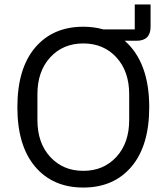

<svg xmlns="http://www.w3.org/2000/svg" viewBox="-20 -830 748 862"><path d="M585 -810H656V-710Q656 -647 593 -647H540Q650 -550 650 -349Q650 -176 570.5 -82Q491 12 354 12Q217 12 137.5 -82Q58 -176 58 -349Q58 -522 137.5 -616Q217 -710 354 -710Q402 -710 444 -698H585ZM560 -291V-407Q560 -510 502.5 -572.5Q445 -635 354 -635Q263 -635 205.5 -572.5Q148 -510 148 -407V-291Q148 -188 205.5 -125.5Q263 -63 354 -63Q445 -63 502.5 -125.5Q560 -188 560 -291Z"/></svg>

Font: Aneliza
Style: Regular
Weight: 400
Designer: Mike Abbink, Paul van der Laan, Pieter van Rosmalen
Foundry: Bold Monday
Version: Version 3.0